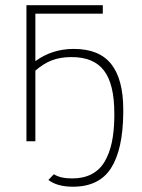

<svg xmlns="http://www.w3.org/2000/svg" viewBox="-20 -540 543 734"><path d="M262.2 -353Q359.4 -353 405.3 -294.9Q451.2 -236.8 451.2 -121.1V-106.9Q449.7 32.2 404.3 103Q358.9 173.8 258.8 173.8Q198.7 173.8 165 147.9L186 126Q210.4 142.1 255.9 142.1Q298.8 142.1 329.8 126Q360.8 109.9 379.4 78.9Q397.9 47.9 407 6.6Q416 -34.7 417 -88.9V-106.9Q417 -218.3 377.7 -270Q338.4 -321.8 253.9 -321.8Q210.4 -321.8 178.2 -309.3Q146 -296.9 115.2 -270V0H81.1V-520H373V-487.8H115.2V-306.2Q179.2 -353 262.2 -353Z"/></svg>

Font: Rawline ExtraLight
Style: Regular
Weight: 275
Designer: Matt McInerney, Pablo Impallari, Rodrigo Fuenzalida
Foundry: Matt McInerney, Pablo Impallari, Rodrigo Fuenzalida
Version: Version 4.020;PS 004.020;hotconv 1.0.88;makeotf.lib2.5.64775